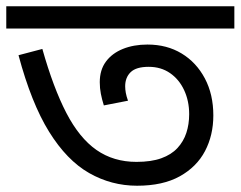

<svg xmlns="http://www.w3.org/2000/svg" viewBox="-30 -642 767 612"><path d="M407 -50Q325 -50 254 -90.5Q183 -131 126.5 -222Q70 -313 29 -466L105 -486Q140 -362 181.5 -282Q223 -202 277.5 -164Q332 -126 405 -126Q452 -126 484 -137.5Q516 -149 535.5 -170Q555 -191 564 -218.5Q573 -246 573 -278Q573 -320 557 -354.5Q541 -389 512 -409Q483 -429 444 -429Q404 -429 386.5 -412Q369 -395 369 -367Q369 -357 371 -346Q373 -335 378 -321L301 -306Q295 -325 291.5 -343Q288 -361 288 -380Q288 -419 307.5 -445.5Q327 -472 361.5 -486Q396 -500 440 -500Q502 -500 549 -471.5Q596 -443 623 -392Q650 -341 650 -274Q650 -211 623.5 -160.5Q597 -110 543 -80Q489 -50 407 -50ZM717 -622V-551H-10V-622Z"/></svg>

Font: lbangla05
Style: Book
Weight: 400
Designer: Jelle Bosma - Monotype Design Team
Foundry: Monotype Imaging Inc.
Version: Version 2.003